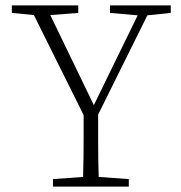

<svg xmlns="http://www.w3.org/2000/svg" viewBox="-20 -694 674 714"><path d="M24 -646V-674H271V-646L167 -638L329 -303L492 -637L389 -646V-674H615V-646L528 -637L345 -268Q345 -212 345 -172.5Q345 -133 345.5 -101.5Q346 -70 347 -36L459 -28V0H177V-28L289 -36Q290 -73 290.5 -106Q291 -139 291 -177.5Q291 -216 291 -266L106 -638Z"/></svg>

Font: Source Serif Pro Light
Style: Regular
Weight: 300
Designer: Frank Grießhammer
Foundry: Adobe Systems Incorporated
Version: Version 3.001;hotconv 1.0.111;makeotfexe 2.5.65597